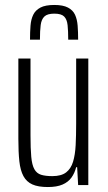

<svg xmlns="http://www.w3.org/2000/svg" viewBox="-20 -746 434 774"><path d="M173 8Q134 8 110.5 -2.5Q87 -13 74.5 -36Q62 -59 58 -96Q54 -133 54 -187V-510H103V-200Q103 -147 106 -114Q109 -81 118.5 -64Q128 -47 145.5 -41.5Q163 -36 191 -36Q227 -36 246.5 -51Q266 -66 274.5 -94Q283 -122 285 -161Q287 -200 287 -247V-510H336V0H295L291 -72H287Q281 -48 268 -30Q255 -12 232 -2Q209 8 173 8ZM199 -726Q234 -726 254 -715.5Q274 -705 282.5 -686.5Q291 -668 293 -642.5Q295 -617 295 -586H255Q255 -621 252.5 -644.5Q250 -668 238.5 -679.5Q227 -691 199 -691Q171 -691 159 -679.5Q147 -668 144 -645Q141 -622 141 -586H101Q101 -617 103 -642.5Q105 -668 114 -686.5Q123 -705 143 -715.5Q163 -726 199 -726Z"/></svg>

Font: Saira ExtraCondensed Light
Style: Regular
Weight: 300
Width: 2
Designer: Hector Gatti with collaboration of the Omnibus-Type team
Foundry: Omnibus-Type
Version: Version 1.101